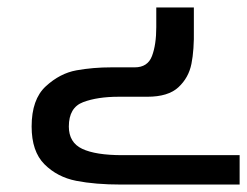

<svg xmlns="http://www.w3.org/2000/svg" viewBox="-20 -260 664 516"><path d="M65 80Q65 7 103 -28Q141 -63 185.5 -71Q230 -79 279 -79H342Q377 -79 388.5 -109.5Q400 -140 400 -187V-240H501V-181Q502 -126 494.5 -88.5Q487 -51 459.5 -25.5Q432 0 376 0H299Q242 0 203.5 14.5Q165 29 165 80Q165 123 201 140Q237 157 309 157H624V236H306Q236 236 185 226Q134 216 99.5 181.5Q65 147 65 80Z"/></svg>

Font: El Messiri Medium
Style: Regular
Weight: 500
Designer: Mohamed Gaber
Foundry: Kief Type Foundry
Version: Version 2.007